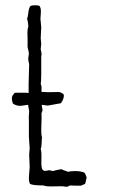

<svg xmlns="http://www.w3.org/2000/svg" viewBox="-20 -717 434 731"><path d="M138 -367H143Q147 -367 153.5 -366.5Q160 -366 163 -366Q170 -366 186.5 -366.5Q203 -367 209 -366Q222 -360 223 -356Q224 -345 217 -332L215 -329Q213 -326 212 -324Q164 -315 162 -315Q160 -315 139 -318Q139 -309 142 -300Q142 -296 140 -291.5Q138 -287 138 -284Q139 -274 137.5 -238.5Q136 -203 140 -194Q139 -189 138.5 -172.5Q138 -156 135 -150Q139 -139 137.5 -105.5Q136 -72 146 -68Q148 -65 156.5 -67Q165 -69 167 -69Q169 -69 174 -67.5Q179 -66 183 -66Q188 -68 198.5 -70Q209 -72 214 -73Q218 -70 226.5 -67.5Q235 -65 238 -63Q271 -69 296 -62Q300 -61 302.5 -58Q305 -55 307 -49Q309 -43 310 -41Q309 -38 308 -33Q307 -28 306 -24Q305 -20 304 -17Q289 -11 288 -10Q252 -10 249 -11Q245 -11 240.5 -8Q236 -5 231 -6Q219 -9 188 -7.5Q157 -6 145 -11Q104 -11 94 -17Q90 -26 90 -36.5Q90 -47 91.5 -61Q93 -75 93 -82Q93 -90 92 -105.5Q91 -121 91 -129Q91 -133 92 -140.5Q93 -148 93 -151Q93 -159 91.5 -174.5Q90 -190 90 -197V-262Q89 -268 90 -278.5Q91 -289 91 -292Q91 -296 89 -305.5Q87 -315 87 -318Q84 -318 72.5 -316Q61 -314 56 -314Q51 -314 43 -316Q35 -318 29 -323Q24 -338 25.5 -346.5Q27 -355 37 -364H72H78Q84 -363 89 -363Q88 -379 91 -473Q91 -474 89.5 -479.5Q88 -485 88 -489Q87 -494 88.5 -501.5Q90 -509 90 -512Q90 -516 88 -525Q86 -534 85 -538V-572Q83 -606 88 -616Q88 -618 86.5 -629.5Q85 -641 83 -646Q86 -651 88 -669.5Q90 -688 96 -694Q101 -697 113.5 -697Q126 -697 131 -694Q135 -687 135.5 -679Q136 -671 135 -660Q134 -649 134 -645Q134 -640 135.5 -629.5Q137 -619 137 -613Q137 -606 136 -592Q135 -578 135 -571Q135 -568 136 -561Q137 -554 137 -550Q137 -546 136 -540Q135 -534 135 -530Q135 -528 136 -524.5Q137 -521 137.5 -518Q138 -515 138 -512Q139 -510 138 -507.5Q137 -505 137 -503V-476Q137 -471 137 -438Q137 -405 135 -400Q135 -397 137 -391.5Q139 -386 138 -382Z"/></svg>

Font: FuturaRenner Light
Style: Regular
Weight: 300
Designer: BSozoo
Foundry: BSozoo
Version: Version 1.001;PS 001.001;hotconv 1.0.70;makeotf.lib2.5.58329